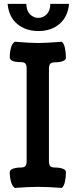

<svg xmlns="http://www.w3.org/2000/svg" viewBox="-20 -945 383 971"><path d="M174.8 -788.1Q109.4 -788.1 66.9 -824Q24.4 -859.9 18.6 -925.3H113.3Q113.3 -891.6 131.3 -873Q149.4 -854.5 173.8 -854.5Q198.2 -854.5 216.3 -873Q234.4 -891.6 234.4 -925.3H329.1Q323.2 -859.9 281 -824Q238.8 -788.1 174.8 -788.1ZM55.2 -733.9Q136.2 -727.5 171.9 -727.5Q210 -727.5 292.5 -733.9Q303.2 -726.1 308.3 -702.4Q313.5 -678.7 313.5 -653.3Q313.5 -641.6 297.4 -635.7Q281.2 -629.9 258.8 -629.9Q248 -629.9 241.2 -627.2Q234.4 -624.5 231.7 -619.1Q229 -613.8 228.3 -609.6Q227.5 -605.5 227.5 -598.1V-129.4Q227.5 -122.1 228.3 -117.9Q229 -113.8 231.7 -108.4Q234.4 -103 241.2 -100.3Q248 -97.7 258.8 -97.7Q281.2 -97.7 297.4 -91.8Q313.5 -85.9 313.5 -74.2Q313.5 -48.8 308.3 -25.6Q303.2 -2.4 292.5 5.4Q222.7 0 171.9 0Q124 0 55.2 5.4Q42 -2.4 35.6 -25.9Q29.3 -49.3 29.3 -74.2Q29.3 -85.9 45.4 -91.8Q61.5 -97.7 84 -97.7Q103 -97.7 108.9 -105.7Q114.7 -113.8 114.7 -128.4V-600.1Q114.7 -614.7 108.9 -622.8Q103 -630.9 84 -630.9Q29.3 -630.9 29.3 -656.2Q29.3 -680.2 35.6 -703.4Q42 -726.6 55.2 -733.9Z"/></svg>

Font: Coustard
Style: Regular
Weight: 400
Foundry: vernon adams
Version: Version 1.000